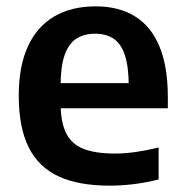

<svg xmlns="http://www.w3.org/2000/svg" viewBox="-20 -574 580 604"><path d="M324 10Q227.5 10 164.2 -19.2Q101 -48.5 70 -111Q39 -173.5 39 -273Q39 -365.5 67.8 -428Q96.5 -490.5 150.5 -522.2Q204.5 -554 281 -554Q354.5 -554 405.2 -522.2Q456 -490.5 482 -427Q508 -363.5 508 -269V-233.5H113V-312.5H408L385 -301.5Q385 -363.5 373 -400Q361 -436.5 337.5 -452.2Q314 -468 279.5 -468Q245 -468 220.5 -452.5Q196 -437 183.2 -400.5Q170.5 -364 170.5 -302V-251Q170.5 -192 187.2 -156.8Q204 -121.5 241.5 -106.2Q279 -91 342 -91Q373.5 -91 408 -96Q442.5 -101 479 -110V-9.5Q437 1 399.2 5.5Q361.5 10 324 10Z"/></svg>

Font: Encode Sans Condensed Thin SemiBold
Style: Regular
Weight: 600
Version: Version 3.002